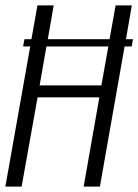

<svg xmlns="http://www.w3.org/2000/svg" viewBox="-36 -695 515 715"><path d="M50 -522 55 -549H81L103.5 -675H164L142 -549H372L394.5 -675H455L433 -549H459L454.5 -522H428L336 0H275.5L334 -332.5H104L44.5 0H-16L76.5 -522ZM367.5 -522H137L111.5 -377H341.5Z"/></svg>

Font: Anybody Light
Style: Italic
Weight: 300
Italic angle: -10°
Designer: Tyler Finck
Foundry: Etcetera Type Company
Version: Version 1.010; ttfautohint (v1.8.3) -l 8 -r 50 -G 200 -x 14 